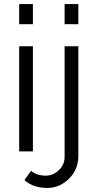

<svg xmlns="http://www.w3.org/2000/svg" viewBox="-20 -750 483 951"><path d="M143 0H75V-521H143ZM143 -630H75V-730H143ZM215 181Q144 181 101 142L134 96Q161 120 207 120Q243 120 271.5 93Q300 66 300 27V-521H368V23Q368 90 321.5 135.5Q275 181 215 181ZM368 -630H300V-730H368Z"/></svg>

Font: Raleway
Style: Regular
Weight: 400
Designer: Matt McInerney, Pablo Impallari, Rodrigo Fuenzalida
Foundry: Matt McInerney, Pablo Impallari, Rodrigo Fuenzalida
Version: Version 1.000;PS 001.001;hotconv 1.0.56; ttfautohint (v1.5)